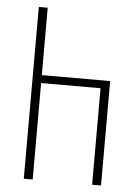

<svg xmlns="http://www.w3.org/2000/svg" viewBox="-52 -755 569 795"><g transform="rotate(5 232.5 -357.0)"><path d="M77 0H114V-401H361V0H398V-434H114V-714H77Z"/></g></svg>

Font: Noto Sans Georgian ExtraCondensed ExtraLight
Style: Regular
Weight: 200
Width: 2
Designer: Monotype Design Team, Akaki Razmadze
Foundry: Google LLC
Version: Version 2.005